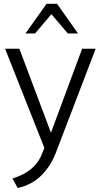

<svg xmlns="http://www.w3.org/2000/svg" viewBox="-20 -749 540 977"><path d="M69.8 207.5 43.5 159.2Q160.2 124.5 195.3 29.8L205.6 3.4L5.9 -501H78.6L239.3 -73.7L397.9 -501H466.8L265.1 25.9Q239.3 94.7 190.9 143.1Q142.6 191.9 69.8 207.5ZM109.4 -578.6 216.8 -729.5H270.5L377 -578.6H325.2L241.7 -676.8L158.2 -578.6Z"/></svg>

Font: Ride Light
Style: Regular
Weight: 300
Version: Version 3.000